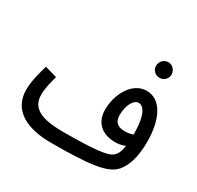

<svg xmlns="http://www.w3.org/2000/svg" viewBox="-159 -911 1146 1116"><g transform="rotate(30 414.5 -352.5)"><path d="M668 -621C696 -621 719 -644 719 -672C719 -701 696 -726 668 -726C638 -726 615 -701 615 -672C615 -644 638 -621 668 -621ZM309 21H310C562 21 683 8 734 -52C772 -98 792 -164 792 -264C792 -409 741 -519 642 -519C548 -519 486 -411 486 -303C486 -228 531 -168 632 -168C651 -168 675 -172 697 -181C691 -142 681 -120 663 -105C634 -79 544 -69 335 -69C165 -69 121 -120 121 -195C121 -237 136 -294 145 -324L64 -347C49 -297 31 -230 31 -176C31 -34 152 21 309 21ZM575 -317C575 -386 604 -435 636 -435C682 -435 702 -360 702 -270C702 -267 702 -263 702 -260C684 -254 665 -251 647 -251C606 -251 575 -267 575 -317Z"/></g></svg>

Font: Noto Sans Arabic ExtCond Med
Style: Regular
Weight: 500
Width: 2
Designer: Monotype Design Team, Nadine Chahine, Nizar Qandah and Khaled Hosny
Foundry: Monotype Imaging Inc.
Version: Version 2.012